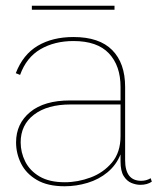

<svg xmlns="http://www.w3.org/2000/svg" viewBox="-20 -639 549 669"><path d="M400 -336Q400 -410 359.5 -453Q319 -496 236 -496Q170 -496 121 -467.5Q72 -439 50 -378L35 -384Q60 -449 111.5 -479.5Q163 -510 236 -510Q326 -510 371 -464.5Q416 -419 416 -336V-81Q416 -9 472 -9Q490 -9 505 -18L509 -6Q493 5 469 5Q454 5 438 -1.5Q422 -8 411 -25.5Q400 -43 400 -77V-101Q385 -64 355 -39Q325 -14 285.5 -2Q246 10 205 10Q146 10 108.5 -12Q71 -34 53.5 -69Q36 -104 36 -143Q36 -208 85 -248.5Q134 -289 224 -289H400ZM206 -4Q251 -4 295.5 -20.5Q340 -37 370 -72.5Q400 -108 400 -165V-275H226Q145 -275 98.5 -239.5Q52 -204 52 -143Q52 -108 68 -76Q84 -44 118 -24Q152 -4 206 -4ZM379 -619V-605H91V-619Z"/></svg>

Font: Prodigy Sans Thin
Style: Regular
Weight: 100
Designer: Wei Huang
Foundry: Wei Huang
Version: Version 1.003; ttfautohint (v1.8.3)